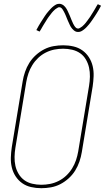

<svg xmlns="http://www.w3.org/2000/svg" viewBox="-20 -981 551 1009"><path d="M197 8Q169 8 143 2Q117 -4 96.5 -18.5Q76 -33 62 -54.5Q48 -76 42 -101.5Q36 -127 37 -154Q38 -181 42 -208L99 -553Q103 -578 111.5 -603Q120 -628 134 -650.5Q148 -673 168.5 -691.5Q189 -710 212.5 -722Q236 -734 261.5 -738.5Q287 -743 312 -743Q340 -743 366 -737Q392 -731 412.5 -716.5Q433 -702 447 -680.5Q461 -659 467 -633.5Q473 -608 472 -581Q471 -554 467 -527L410 -182Q406 -157 397.5 -132Q389 -107 375 -84.5Q361 -62 340.5 -43.5Q320 -25 296.5 -13Q273 -1 247.5 3.5Q222 8 197 8ZM197 -10Q220 -10 243 -14.5Q266 -19 288 -30Q310 -41 328 -58Q346 -75 359 -96Q372 -117 379.5 -139.5Q387 -162 391 -185L448 -530Q452 -554 452.5 -578.5Q453 -603 448 -625.5Q443 -648 431.5 -668Q420 -688 401.5 -701Q383 -714 359.5 -719.5Q336 -725 312 -725Q289 -725 266 -720.5Q243 -716 221 -705Q199 -694 181 -677Q163 -660 150 -639Q137 -618 129.5 -595.5Q122 -573 118 -550L61 -205Q57 -181 56.5 -156.5Q56 -132 61 -109.5Q66 -87 78 -67Q90 -47 108 -34Q126 -21 149.5 -15.5Q173 -10 197 -10ZM390 -813Q383 -813 377.5 -815.5Q372 -818 367.5 -822Q363 -826 359 -830.5Q355 -835 352 -840Q349 -845 346.5 -850.5Q344 -856 341.5 -861.5Q339 -867 336.5 -872.5Q334 -878 331.5 -884.5Q329 -891 326.5 -897Q324 -903 321.5 -908.5Q319 -914 316.5 -918.5Q314 -923 310.5 -929Q307 -935 302.5 -939Q298 -943 292 -943Q287 -943 285 -941.5Q283 -940 279 -938Q275 -936 270 -932Q265 -928 259.5 -922Q254 -916 252 -913.5Q250 -911 247.5 -907.5Q245 -904 242.5 -901Q240 -898 237.5 -894.5Q235 -891 232 -887Q229 -883 226.5 -878.5Q224 -874 221 -869.5Q218 -865 215 -860Q212 -855 208.5 -849.5Q205 -844 202 -838.5Q199 -833 195.5 -827Q192 -821 188 -815L171 -823Q177 -835 183 -845Q189 -855 194.5 -864Q200 -873 205.5 -881Q211 -889 215.5 -896.5Q220 -904 225 -910Q230 -916 234.5 -921.5Q239 -927 246.5 -935Q254 -943 262 -949Q270 -955 276.5 -958Q283 -961 292 -961Q298 -961 304 -958.5Q310 -956 314.5 -952.5Q319 -949 323 -944Q327 -939 330 -934Q333 -929 335.5 -923.5Q338 -918 340.5 -912.5Q343 -907 345.5 -901.5Q348 -896 350.5 -889.5Q353 -883 355.5 -877Q358 -871 360.5 -865.5Q363 -860 365 -855.5Q367 -851 371 -845Q375 -839 379.5 -835Q384 -831 390 -831Q395 -831 397 -832.5Q399 -834 403 -836Q407 -838 412 -842Q417 -846 422.5 -852Q428 -858 430 -860.5Q432 -863 434.5 -866.5Q437 -870 439.5 -873Q442 -876 444.5 -880Q447 -884 450 -887.5Q453 -891 455.5 -895.5Q458 -900 461 -904.5Q464 -909 467 -914Q470 -919 473.5 -924.5Q477 -930 480 -935.5Q483 -941 486.5 -947Q490 -953 494 -959L511 -951Q505 -939 499 -929Q493 -919 487.5 -910Q482 -901 476.5 -893Q471 -885 466 -877.5Q461 -870 456.5 -864Q452 -858 447.5 -852.5Q443 -847 435.5 -839Q428 -831 420 -825Q412 -819 405.5 -816Q399 -813 390 -813Z"/></svg>

Font: Iosevka SS04 Thin
Style: Italic
Weight: 100
Italic angle: -9°
Monospace: yes
Designer: Belleve Invis
Foundry: Belleve Invis
Version: Version 19.0.0; ttfautohint (v1.8.4)